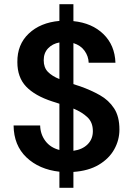

<svg xmlns="http://www.w3.org/2000/svg" viewBox="-20 -811 637 918"><path d="M264 87V10Q167 -1 106.5 -58.5Q46 -116 45 -211H172Q173 -169 197 -137Q221 -105 264 -94V-315Q256 -318 247.5 -320.5Q239 -323 230 -326Q147 -353 105 -397Q63 -441 63 -514Q62 -598 117.5 -650.5Q173 -703 264 -711V-791H331V-710Q420 -701 474.5 -648Q529 -595 532 -511H404Q403 -542 384.5 -568Q366 -594 331 -605V-409Q339 -406 347 -403.5Q355 -401 364 -398Q415 -380 457.5 -356Q500 -332 525.5 -293Q551 -254 551 -192Q551 -141 526 -96.5Q501 -52 452 -23Q403 6 331 11V87ZM189 -523Q189 -488 209 -467.5Q229 -447 264 -433V-608Q231 -602 210 -580Q189 -558 189 -523ZM424 -184Q424 -226 398 -250.5Q372 -275 331 -292V-90Q374 -96 399 -121Q424 -146 424 -184Z"/></svg>

Font: DM Sans SemiBold
Style: Regular
Weight: 600
Designer: Colophon Foundry, Jonny Pinhorn
Foundry: Colophon Foundry
Version: Version 4.004; ttfautohint (v1.8.4.7-5d5b)